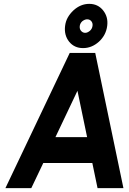

<svg xmlns="http://www.w3.org/2000/svg" viewBox="-20 -974 666 994"><path d="M442 -954Q397 -954 360 -920Q342 -903 331 -883.5Q320 -864 317 -840Q311 -792 338 -758Q365 -725 410 -725Q455 -725 492 -758Q529 -792 535 -840Q541 -886 514 -920Q487 -954 442 -954ZM431 -874Q445 -874 453 -864Q457 -859 458.5 -853Q460 -847 459 -840Q457 -825 446 -815Q433 -804 421 -804Q408 -804 399 -815Q391 -825 393 -840Q395 -854 406 -864Q419 -874 431 -874ZM267 -264 381 -504 431 -264ZM204 -130H458L485 0H619L473 -700H341L8 0H142Z"/></svg>

Font: Unageo
Style: Bold-Italic
Weight: 700
Designer: Richard Sepsi
Foundry: Richard Sepsi
Version: Version 2.000